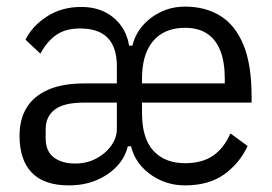

<svg xmlns="http://www.w3.org/2000/svg" viewBox="-20 -548 822 580"><path d="M333 -238H233Q173 -238 145.5 -217Q118 -196 118 -158V-130Q118 -91 142.5 -72.5Q167 -54 207 -54Q242 -54 270.5 -69Q299 -84 316 -108Q333 -132 333 -158ZM409 -296H659V-310Q659 -361 645.5 -395Q632 -429 605.5 -446.5Q579 -464 539 -464Q498 -464 469 -446.5Q440 -429 424.5 -395Q409 -361 409 -310ZM539 -55Q591 -55 624 -78Q657 -101 676 -145L728 -107Q704 -55 657.5 -21.5Q611 12 539 12Q499 12 465 -3.5Q431 -19 407.5 -45.5Q384 -72 376 -106H366Q358 -72 333 -45.5Q308 -19 271 -3.5Q234 12 188 12Q113 12 76 -26.5Q39 -65 39 -138Q39 -187 60 -222Q81 -257 124.5 -276.5Q168 -296 235 -296H333V-348Q333 -405 305.5 -433.5Q278 -462 222 -462Q178 -462 150 -442.5Q122 -423 102 -386L57 -428Q77 -469 121.5 -498Q166 -527 225 -527Q265 -527 295 -512.5Q325 -498 344.5 -472Q364 -446 370 -410H380Q388 -444 411 -470.5Q434 -497 467 -512.5Q500 -528 539 -528Q600 -528 645 -500.5Q690 -473 715 -413.5Q740 -354 740 -257V-238H409V-206Q409 -130 443.5 -92.5Q478 -55 539 -55Z"/></svg>

Font: IBM Plex Sans Condensed
Style: Regular
Weight: 400
Width: 3
Designer: Mike Abbink, Paul van der Laan, Pieter van Rosmalen
Foundry: Bold Monday
Version: Version 3.201